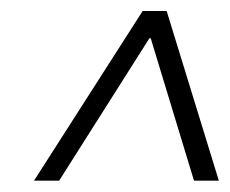

<svg xmlns="http://www.w3.org/2000/svg" viewBox="-20 -724 415 347"><path d="M41.5 -397.5 237.8 -704.1H281.2L375.5 -397.5H330.6L252.4 -654.8H250L86.9 -397.5Z"/></svg>

Font: Inter Display Extra Light
Style: Italic
Weight: 200
Italic angle: -9.39999°
Designer: Rasmus Andersson
Foundry: rsms
Version: Version 4.000;git-4fc901f